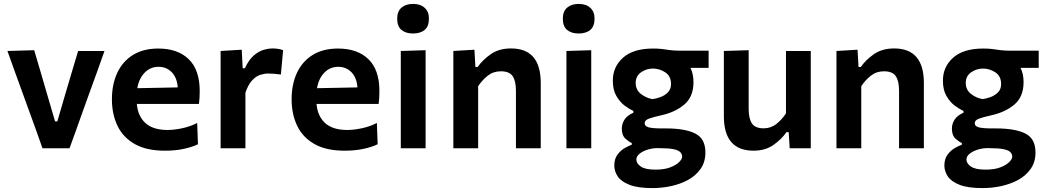

<svg xmlns="http://www.w3.org/2000/svg" viewBox="-20 -759 5356 983"><path d="M197.5 0Q181 -46.5 164 -94.5Q146.5 -142.5 130 -188.5L98 -276.5Q78 -331.5 57.8 -387.2Q37.5 -443 18 -498L155 -502Q171.5 -446 188 -390.5Q204 -335 220.5 -279L262 -137.5H273.5L315 -279.5Q332 -336.5 348 -391Q364 -445.5 380 -498H515Q495.5 -442.5 475.5 -387Q455 -331 435 -275.5L403 -186.5Q386.5 -139.5 369.8 -93.2Q353 -47 336 0Z M824 12.5Q730 12.5 670 -21.5Q610 -55.5 581.5 -115Q553 -174.5 553 -251Q553 -327 580.2 -385.8Q607.5 -444.5 660.5 -477.5Q713.5 -510.5 790.5 -510.5Q890 -510.5 946.2 -456Q1002.5 -401.5 1002.5 -292.5Q1002.5 -254.5 998.5 -227H680.5Q686 -164 724.8 -128.8Q763.5 -93.5 838.5 -93.5Q870 -93.5 912 -102.2Q954 -111 989.5 -129.5L993.5 -20.5Q965 -6.5 921.8 3Q878.5 12.5 824 12.5ZM791.5 -417Q750 -417 720.8 -387.2Q691.5 -357.5 683 -307.5L890 -311.5Q886.5 -361 859.5 -389Q832.5 -417 791.5 -417Z M1109.5 0V-498L1217.5 -504.5L1222.5 -409.5H1233.5Q1253.5 -452 1278 -473.8Q1302.5 -495.5 1328.2 -503.2Q1354 -511 1376.5 -511Q1388.5 -511 1402.5 -509Q1416.5 -507 1429.5 -502L1418 -377.5Q1400 -380 1385.2 -381.2Q1370.5 -382.5 1352.5 -382.5Q1334 -382.5 1312.5 -375.8Q1291 -369 1271 -347.8Q1251 -326.5 1236.5 -284.5V0Z M1744 12.5Q1650 12.5 1590 -21.5Q1530 -55.5 1501.5 -115Q1473 -174.5 1473 -251Q1473 -327 1500.2 -385.8Q1527.5 -444.5 1580.5 -477.5Q1633.5 -510.5 1710.5 -510.5Q1810 -510.5 1866.2 -456Q1922.5 -401.5 1922.5 -292.5Q1922.5 -254.5 1918.5 -227H1600.5Q1606 -164 1644.8 -128.8Q1683.5 -93.5 1758.5 -93.5Q1790 -93.5 1832 -102.2Q1874 -111 1909.5 -129.5L1913.5 -20.5Q1885 -6.5 1841.8 3Q1798.5 12.5 1744 12.5ZM1711.5 -417Q1670 -417 1640.8 -387.2Q1611.5 -357.5 1603 -307.5L1810 -311.5Q1806.5 -361 1779.5 -389Q1752.5 -417 1711.5 -417Z M2032 0V-498L2159 -502V0ZM2094 -587.5Q2057.5 -587.5 2035.5 -605.8Q2013.5 -624 2013.5 -664Q2013.5 -700.5 2035.5 -719.8Q2057.5 -739 2095 -739Q2132.5 -739 2154.2 -719Q2176 -699 2176 -664Q2176 -624 2154.2 -605.8Q2132.5 -587.5 2094 -587.5Z M2301 0V-498L2409 -504.5L2414 -416H2425.5Q2450.5 -452 2492.5 -481.5Q2534.5 -511 2596.5 -511Q2748.5 -511 2748.5 -334V0H2621.5V-295Q2621.5 -344 2604.8 -369Q2588 -394 2544.5 -394Q2506 -394 2477.5 -371.8Q2449 -349.5 2428 -317.5V0Z M2880 0V-498L3007 -502V0ZM2942 -587.5Q2905.5 -587.5 2883.5 -605.8Q2861.5 -624 2861.5 -664Q2861.5 -700.5 2883.5 -719.8Q2905.5 -739 2943 -739Q2980.5 -739 3002.2 -719Q3024 -699 3024 -664Q3024 -624 3002.2 -605.8Q2980.5 -587.5 2942 -587.5Z M3320.5 204Q3245.5 204 3202.8 187.2Q3160 170.5 3142.5 144Q3125 117.5 3125 88.5Q3125 55 3141 33.2Q3157 11.5 3178.2 -0.8Q3199.5 -13 3214.5 -18V-27Q3202.5 -31 3183 -48.2Q3163.5 -65.5 3163.5 -100.5Q3163.5 -125 3177.2 -146.5Q3191 -168 3223 -182V-191Q3204.5 -199 3179.5 -217.2Q3154.5 -235.5 3136 -267Q3117.5 -298.5 3117.5 -346Q3117.5 -417 3170 -463.8Q3222.5 -510.5 3324 -510.5Q3350.5 -510.5 3370.5 -508Q3390.5 -505 3412 -502.2Q3433.5 -499.5 3465.5 -499.5H3608V-411.5H3515Q3530.5 -380.5 3530.5 -339Q3530.5 -264 3484.2 -224.5Q3438 -185 3368.5 -169.5Q3323.5 -159.5 3302 -151.5Q3280.5 -143.5 3280.5 -128.5Q3280.5 -112.5 3301.2 -107Q3322 -101.5 3369.5 -101.5H3390Q3488 -101.5 3539.8 -75.2Q3591.5 -49 3591.5 21.5Q3591.5 70.5 3567.2 105.2Q3543 140 3503.2 161.8Q3463.5 183.5 3415.8 193.8Q3368 204 3320.5 204ZM3320.5 -251.5Q3339.5 -254 3361.5 -262Q3383.5 -270 3399.5 -286.2Q3415.5 -302.5 3415.5 -328.5Q3415.5 -369.5 3385.8 -388.8Q3356 -408 3323 -408Q3289.5 -408 3262 -388.8Q3234.5 -369.5 3234.5 -334.5Q3234.5 -299.5 3260.8 -278.5Q3287 -257.5 3320.5 -251.5ZM3335.5 109.5Q3381.5 109.5 3411.8 97.8Q3442 86 3457.2 70.5Q3472.5 55 3472.5 43.5Q3472.5 30 3463 20Q3453.5 10 3428.2 4.8Q3403 -0.5 3355 -0.5H3338.5Q3315.5 0.5 3292.2 8.2Q3269 16 3253.5 28.8Q3238 41.5 3238 58Q3238 77.5 3260.8 93.5Q3283.5 109.5 3335.5 109.5Z M3838 12.5Q3686 12.5 3686 -164.5V-498L3813 -502V-201Q3813 -152 3829.8 -127Q3846.5 -102 3890 -102Q3926.5 -102 3954.8 -124.2Q3983 -146.5 4004 -178.5V-498H4131V0H4023L4018 -82.5H4006.5Q3982 -46.5 3940 -17Q3898 12.5 3838 12.5Z M4262.5 0V-498L4370.5 -504.5L4375.5 -416H4387Q4412 -452 4454 -481.5Q4496 -511 4558 -511Q4710 -511 4710 -334V0H4583V-295Q4583 -344 4566.2 -369Q4549.5 -394 4506 -394Q4467.5 -394 4439 -371.8Q4410.5 -349.5 4389.5 -317.5V0Z M5010.5 204Q4935.5 204 4892.8 187.2Q4850 170.5 4832.5 144Q4815 117.5 4815 88.5Q4815 55 4831 33.2Q4847 11.5 4868.2 -0.8Q4889.5 -13 4904.5 -18V-27Q4892.5 -31 4873 -48.2Q4853.5 -65.5 4853.5 -100.5Q4853.5 -125 4867.2 -146.5Q4881 -168 4913 -182V-191Q4894.5 -199 4869.5 -217.2Q4844.5 -235.5 4826 -267Q4807.5 -298.5 4807.5 -346Q4807.5 -417 4860 -463.8Q4912.5 -510.5 5014 -510.5Q5040.5 -510.5 5060.5 -508Q5080.5 -505 5102 -502.2Q5123.5 -499.5 5155.5 -499.5H5298V-411.5H5205Q5220.5 -380.5 5220.5 -339Q5220.5 -264 5174.2 -224.5Q5128 -185 5058.5 -169.5Q5013.5 -159.5 4992 -151.5Q4970.5 -143.5 4970.5 -128.5Q4970.5 -112.5 4991.2 -107Q5012 -101.5 5059.5 -101.5H5080Q5178 -101.5 5229.8 -75.2Q5281.5 -49 5281.5 21.5Q5281.5 70.5 5257.2 105.2Q5233 140 5193.2 161.8Q5153.5 183.5 5105.8 193.8Q5058 204 5010.5 204ZM5010.5 -251.5Q5029.5 -254 5051.5 -262Q5073.5 -270 5089.5 -286.2Q5105.5 -302.5 5105.5 -328.5Q5105.5 -369.5 5075.8 -388.8Q5046 -408 5013 -408Q4979.5 -408 4952 -388.8Q4924.5 -369.5 4924.5 -334.5Q4924.5 -299.5 4950.8 -278.5Q4977 -257.5 5010.5 -251.5ZM5025.5 109.5Q5071.5 109.5 5101.8 97.8Q5132 86 5147.2 70.5Q5162.5 55 5162.5 43.5Q5162.5 30 5153 20Q5143.5 10 5118.2 4.8Q5093 -0.5 5045 -0.5H5028.5Q5005.5 0.5 4982.2 8.2Q4959 16 4943.5 28.8Q4928 41.5 4928 58Q4928 77.5 4950.8 93.5Q4973.5 109.5 5025.5 109.5Z"/></svg>

Font: Heraclito SemiBold
Style: Regular
Weight: 600
Designer: Kostas Bartsokas (font) & Cristiano Sobral (main changes)
Foundry: Kostas Bartsokas (font) & Cristiano Sobral (main changes)
Version: Version 1.00;July 8, 2020;FontCreator 13.0.0.2655 64-bit